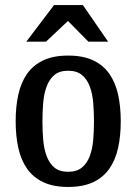

<svg xmlns="http://www.w3.org/2000/svg" viewBox="-20 -730 538 760"><path d="M250 10Q191 10 151 -9Q111 -28 87 -62.5Q63 -97 52.5 -144.5Q42 -192 42 -250Q42 -308 52.5 -355.5Q63 -403 87 -437.5Q111 -472 151 -491Q191 -510 250 -510Q309 -510 349 -491Q389 -472 413 -437.5Q437 -403 447.5 -355.5Q458 -308 458 -250Q458 -192 447.5 -144.5Q437 -97 413 -62.5Q389 -28 349 -9Q309 10 250 10ZM250 -50Q284 -50 304.5 -67Q325 -84 335.5 -112.5Q346 -141 349 -176.5Q352 -212 352 -250Q352 -287 349 -323Q346 -359 335.5 -387.5Q325 -416 304.5 -433Q284 -450 250 -450Q215 -450 195 -433Q175 -416 164.5 -387.5Q154 -359 151 -323Q148 -287 148 -250Q148 -212 151 -176.5Q154 -141 164.5 -112.5Q175 -84 195 -67Q215 -50 250 -50ZM408 -565H330L249 -647L162 -565H84L194 -710H308Z"/></svg>

Font: HermeneusOne
Style: Regular
Weight: 400
Designer: Rodrigo Fuenzalida, Pablo Impallari
Foundry: Pablo Impallari, Rodrigo Fuenzalida
Version: Version 1.000; ttfautohint (v0.8) -G 200 -r 50